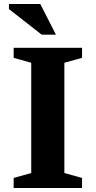

<svg xmlns="http://www.w3.org/2000/svg" viewBox="-20 -936 476 956"><path d="M388.5 -50V0H48V-50L135.5 -74.5V-623.5L48 -648V-698H388.5V-648L300.5 -623.5V-74.5ZM258.5 -763.5H187.5L24.5 -891V-916H180.5Z"/></svg>

Font: Newsreader 9pt SemiBold
Style: Regular
Weight: 600
Designer: Hugues Gentile
Foundry: Production Type
Version: Version 1.003